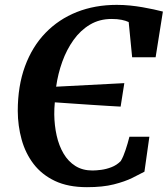

<svg xmlns="http://www.w3.org/2000/svg" viewBox="-20 -772 699 800"><path d="M342.3 7.9Q263.8 7.9 208.9 -18.1Q154.1 -44.2 119.9 -88.9Q85.8 -133.6 70.1 -190.6Q54.3 -247.6 54 -309.6Q54 -413.6 84.1 -495.7Q114.3 -577.8 169.5 -634.9Q224.8 -692 300.2 -721.9Q375.6 -751.7 466.4 -751.7Q494.5 -751.7 521.7 -749Q548.9 -746.2 573.7 -741.9Q598.5 -737.6 620.1 -732.9Q641.7 -728.1 658.7 -723.8L628.4 -533.4H530.6L516.2 -680.1Q504 -685.9 486.6 -689.4Q469.3 -693 445 -693Q394.6 -693 354.9 -669.4Q315.1 -645.7 286.4 -605.4Q257.6 -565.1 239.5 -514.8Q221.4 -464.5 213.9 -410.8L498 -425.6L482.6 -327.8Q461.5 -328.8 429.7 -330.8Q397.9 -332.8 360.5 -335.2Q323 -337.6 283.8 -340.4Q244.6 -343.3 208.4 -345.6Q207.3 -333.1 206.6 -320.4Q205.9 -307.7 206.1 -295.3Q206.7 -249.2 216.1 -207.1Q225.5 -164.9 244.9 -132.1Q264.2 -99.3 294 -80.5Q323.9 -61.6 365.1 -61.6Q380 -61.6 401.3 -64.3Q422.6 -67 444.3 -75.4Q466.1 -83.7 483.1 -100.8Q488.8 -110.3 493.8 -122Q498.8 -133.7 503.1 -146.9Q507.5 -160.1 511.7 -174.3Q515.8 -188.5 519.3 -202.3H602.4L581.8 -56.6Q561.8 -45.9 531.2 -30.7Q500.5 -15.5 454.4 -3.8Q408.4 7.9 342.3 7.9Z"/></svg>

Font: Merriweather Light
Style: Italic
Weight: 300
Italic angle: -7.8°
Designer: Eben Sorkin
Foundry: Eben Sorkin
Version: Version 2.101